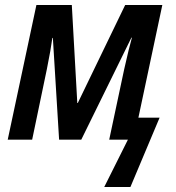

<svg xmlns="http://www.w3.org/2000/svg" viewBox="-20 -560 705 770"><path d="M493 0H418L478 -282Q498 -371 509 -409H507L306 0H217L192 -408H190Q184 -362 168 -283L109 0H11L126 -540H268L290 -147H292L482 -540H631L535 -88H620L503 190H398Z"/></svg>

Font: Noto Sans UI NarrowMedium
Style: Italic
Weight: 500
Width: 4
Italic angle: -12°
Designer: Monotype Design Team
Foundry: Monotype Imaging Inc.
Version: Version 1.001